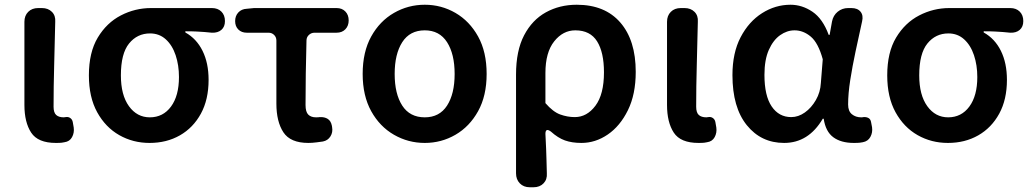

<svg xmlns="http://www.w3.org/2000/svg" viewBox="-20 -589 4350 810"><path d="M216 14Q140 14 111.5 -29.5Q83 -73 83 -146V-497Q83 -523 99 -539Q115 -555 141 -555H157Q183 -555 199 -539Q215 -523 213 -497Q211 -402 208.5 -313Q206 -224 206 -139Q206 -114 217 -104Q228 -94 249 -94L257 -95Q268 -97 276.5 -91Q285 -85 287 -74L291 -51Q294 -29 284 -10.5Q274 8 252 11Q248 12 240.5 13Q233 14 216 14Z M611 14Q541 14 483 -19Q425 -52 390 -115.5Q355 -179 355 -271Q355 -368 392.5 -430.5Q430 -493 490 -524Q550 -555 617 -555H874Q899 -555 914 -540Q929 -525 929 -500Q929 -476 914 -463Q899 -450 874 -451Q856 -453 842 -454Q828 -455 810 -456Q792 -457 762 -457V-452Q809 -426 834.5 -374.5Q860 -323 860 -252Q860 -169 827.5 -109.5Q795 -50 739 -18Q683 14 611 14ZM612 -94Q668 -94 701.5 -139.5Q735 -185 735 -264Q735 -314 721 -356Q707 -398 679.5 -423Q652 -448 613 -448Q559 -448 524.5 -405.5Q490 -363 490 -271Q490 -188 524 -141Q558 -94 612 -94Z M1281 14Q1205 14 1175.5 -31Q1146 -76 1146 -152V-418Q1146 -432 1136.5 -441.5Q1127 -451 1113 -451H1021Q999 -451 985.5 -464.5Q972 -478 972 -500Q972 -522 985.5 -536.5Q999 -551 1021 -552L1052 -555H1400Q1423 -555 1437 -540.5Q1451 -526 1451 -503Q1451 -480 1437 -465.5Q1423 -451 1400 -451H1307Q1293 -451 1283 -441.5Q1273 -432 1273 -418Q1271 -345 1270 -278Q1269 -211 1269 -146Q1269 -117 1280.5 -105.5Q1292 -94 1313 -94Q1325 -94 1329 -95Q1349 -96 1362.5 -87.5Q1376 -79 1380 -59L1381 -53Q1385 -31 1374 -13.5Q1363 4 1342 8Q1335 9 1316 11.5Q1297 14 1281 14Z M1772 14Q1702 14 1642 -20.5Q1582 -55 1546 -120Q1510 -185 1510 -277Q1510 -370 1546 -435Q1582 -500 1642 -534.5Q1702 -569 1772 -569Q1842 -569 1901.5 -534.5Q1961 -500 1997 -435Q2033 -370 2033 -277Q2033 -185 1997 -120Q1961 -55 1901.5 -20.5Q1842 14 1772 14ZM1772 -94Q1834 -94 1866 -143.5Q1898 -193 1898 -277Q1898 -361 1866 -411Q1834 -461 1772 -461Q1709 -461 1677 -411Q1645 -361 1645 -277Q1645 -193 1677 -143.5Q1709 -94 1772 -94Z M2215 201Q2189 201 2173 184.5Q2157 168 2157 142V-274Q2157 -375 2191 -440Q2225 -505 2283 -537Q2341 -569 2413 -569Q2532 -569 2597 -494Q2662 -419 2662 -286Q2662 -191 2629 -124Q2596 -57 2544 -21.5Q2492 14 2433 14Q2393 14 2363.5 3.5Q2334 -7 2304 -34Q2281 -51 2281 -24Q2283 15 2284 39.5Q2285 64 2285.5 86Q2286 108 2287 142Q2289 168 2273 184.5Q2257 201 2231 201ZM2405 -95Q2456 -95 2492 -143Q2528 -191 2528 -284Q2528 -368 2499 -414.5Q2470 -461 2407 -461Q2355 -461 2318 -414.5Q2281 -368 2281 -281V-154Q2313 -117 2343.5 -106Q2374 -95 2405 -95Z M2927 14Q2851 14 2822.5 -29.5Q2794 -73 2794 -146V-497Q2794 -523 2810 -539Q2826 -555 2852 -555H2868Q2894 -555 2910 -539Q2926 -523 2924 -497Q2922 -402 2919.5 -313Q2917 -224 2917 -139Q2917 -114 2928 -104Q2939 -94 2960 -94L2968 -95Q2979 -97 2987.5 -91Q2996 -85 2998 -74L3002 -51Q3005 -29 2995 -10.5Q2985 8 2963 11Q2959 12 2951.5 13Q2944 14 2927 14Z M3288 14Q3191 14 3130.5 -61Q3070 -136 3070 -272Q3070 -366 3104.5 -432Q3139 -498 3195 -533.5Q3251 -569 3315 -569Q3364 -569 3407.5 -539.5Q3451 -510 3476 -442H3480L3490 -498Q3495 -524 3514 -539.5Q3533 -555 3558 -555H3572Q3598 -555 3610.5 -539.5Q3623 -524 3617 -499Q3603 -436 3589.5 -372.5Q3576 -309 3567 -251.5Q3558 -194 3558 -148Q3558 -120 3574 -107Q3590 -94 3613 -94Q3620 -94 3623 -95Q3635 -96 3644 -91Q3653 -86 3655 -73L3659 -52Q3662 -30 3652 -11.5Q3642 7 3620 11Q3616 12 3607.5 13Q3599 14 3582 14Q3528 14 3495.5 -10Q3463 -34 3455 -88H3451Q3391 14 3288 14ZM3318 -95Q3348 -95 3375.5 -114.5Q3403 -134 3422 -167Q3441 -200 3443 -239L3451 -339Q3432 -408 3400.5 -434.5Q3369 -461 3332 -461Q3300 -461 3271 -440.5Q3242 -420 3223.5 -378.5Q3205 -337 3205 -273Q3205 -185 3235.5 -140Q3266 -95 3318 -95Z M3979 14Q3909 14 3851 -19Q3793 -52 3758 -115.5Q3723 -179 3723 -271Q3723 -368 3760.5 -430.5Q3798 -493 3858 -524Q3918 -555 3985 -555H4242Q4267 -555 4282 -540Q4297 -525 4297 -500Q4297 -476 4282 -463Q4267 -450 4242 -451Q4224 -453 4210 -454Q4196 -455 4178 -456Q4160 -457 4130 -457V-452Q4177 -426 4202.5 -374.5Q4228 -323 4228 -252Q4228 -169 4195.5 -109.5Q4163 -50 4107 -18Q4051 14 3979 14ZM3980 -94Q4036 -94 4069.5 -139.5Q4103 -185 4103 -264Q4103 -314 4089 -356Q4075 -398 4047.5 -423Q4020 -448 3981 -448Q3927 -448 3892.5 -405.5Q3858 -363 3858 -271Q3858 -188 3892 -141Q3926 -94 3980 -94Z"/></svg>

Font: Chiron GoRound TC SB
Style: Regular
Weight: 500
Designer: Ryoko NISHIZUKA 西塚涼子 (kana, bopomofo & ideographs); Paul D. Hunt (Latin, Greek & Cyrillic); Sandoll Communications 산돌커뮤니
Foundry: Adobe
Version: Version 1.000;hotconv 1.1.1;makeotfexe 2.6.0